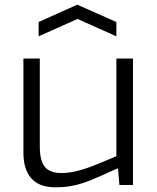

<svg xmlns="http://www.w3.org/2000/svg" viewBox="-20 -790 671 820"><path d="M145 -696 310 -770 477 -696V-635L311 -709L145 -635ZM216 10Q148 10 114 -28Q80 -66 80 -139V-540H150V-164Q150 -104 171.5 -77.5Q193 -51 242 -51Q270 -51 299.5 -57.5Q329 -64 358 -74.5Q387 -85 417 -97.5Q447 -110 477 -123V-540H548V0H490L484 -70H480Q433 -49 398.5 -33.5Q364 -18 335 -8.5Q306 1 278 5.5Q250 10 216 10Z"/></svg>

Font: Encode Sans Wide
Style: Light
Weight: 300
Designer: Pablo Impallari, Andres Torresi
Foundry: Pablo Impallari, Andres Torresi
Version: Version 1.000; ttfautohint (v1.00) -l 8 -r 50 -G 200 -x 14 -